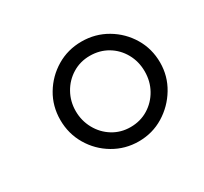

<svg xmlns="http://www.w3.org/2000/svg" viewBox="-87 -751 644 605"><g transform="rotate(-30 235.5 -448.5)"><path d="M83 -449Q83 -499 107.5 -540Q132 -581 173 -605.5Q214 -630 264 -630Q314 -630 355.5 -605.5Q397 -581 421.5 -540Q446 -499 446 -449Q446 -400 421 -358.5Q396 -317 355 -292Q314 -267 264 -267Q215 -267 173.5 -291.5Q132 -316 107.5 -357.5Q83 -399 83 -449ZM139 -449Q139 -414 155.5 -384Q172 -354 200.5 -336.5Q229 -319 264 -319Q300 -319 328.5 -336.5Q357 -354 373.5 -383.5Q390 -413 390 -449Q390 -485 373.5 -514.5Q357 -544 328.5 -561Q300 -578 264 -578Q229 -578 200.5 -560.5Q172 -543 155.5 -513.5Q139 -484 139 -449Z"/></g></svg>

Font: Castoro
Style: Italic
Weight: 400
Italic angle: -11°
Designer: John Hudson with Paul Hanslow, assisted by Kaja Sojewska.
Foundry: Tiro Typeworks Ltd.
Version: Version 2.04